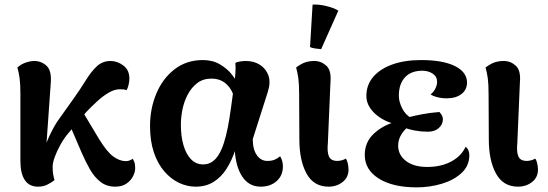

<svg xmlns="http://www.w3.org/2000/svg" viewBox="-20 -790 2365 828"><path d="M144 15Q106 15 87 -13.5Q68 -42 68 -95V-385Q68 -428 64.5 -453Q61 -478 55 -499Q72 -514 92 -520.5Q112 -527 128 -527Q158 -527 180.5 -506.5Q203 -486 199 -433L175 -93L163 -105Q171 -157 192.5 -202.5Q214 -248 232 -273L299 -367Q328 -408 350.5 -444.5Q373 -481 397.5 -504Q422 -527 457 -527Q486 -527 512 -507.5Q538 -488 538 -451Q538 -441 535 -426.5Q532 -412 526 -401Q519 -404 511.5 -404.5Q504 -405 496 -405Q474 -405 449 -390.5Q424 -376 399.5 -353.5Q375 -331 353 -308L275 -216Q257 -195 241.5 -167.5Q226 -140 216.5 -114Q207 -88 207 -71Q207 -52 209 -40Q211 -28 215 -13Q202 -3 184.5 6Q167 15 144 15ZM477 15Q440 15 413.5 -5.5Q387 -26 368 -59.5Q349 -93 332 -132L265 -288L314 -346L405 -194Q440 -136 468 -115.5Q496 -95 523 -95Q532 -95 540 -98.5Q548 -102 553 -105Q555 -102 559 -92Q563 -82 563 -65Q563 -48 553.5 -29.5Q544 -11 525 2Q506 15 477 15Z M824 15Q787 15 752 -1.5Q717 -18 688.5 -51Q660 -84 643.5 -133Q627 -182 627 -247Q627 -321 654 -386Q681 -451 732.5 -491Q784 -531 855 -531Q897 -531 928.5 -512.5Q960 -494 980.5 -468Q1001 -442 1008 -417L991 -352Q990 -390 963 -420.5Q936 -451 892 -451Q856 -451 831 -432Q806 -413 790 -383Q774 -353 767 -318.5Q760 -284 760 -252Q760 -202 771.5 -163Q783 -124 804.5 -102.5Q826 -81 856 -81Q878 -81 894.5 -92Q911 -103 923.5 -123.5Q936 -144 945.5 -173.5Q955 -203 962.5 -241Q970 -279 976 -324L988 -412Q993 -444 995 -473Q997 -502 995 -519Q1003 -523 1016 -525Q1029 -527 1041 -527Q1075 -527 1101 -510.5Q1127 -494 1137.5 -464.5Q1148 -435 1135 -394L1070 -190Q1070 -146 1087.5 -121Q1105 -96 1133 -96Q1151 -96 1163.5 -101Q1176 -106 1188 -116Q1200 -97 1200 -72Q1200 -33 1173 -9Q1146 15 1104 15Q1054 15 1025 -28Q996 -71 992 -148H996Q981 -100 957.5 -63Q934 -26 901 -5.5Q868 15 824 15Z M1397 15Q1333 15 1302 -41.5Q1271 -98 1271 -189L1270 -385Q1270 -428 1266.5 -453Q1263 -478 1257 -499Q1280 -516 1297.5 -521.5Q1315 -527 1336 -527Q1365 -527 1387.5 -506.5Q1410 -486 1405 -433L1394 -175Q1390 -135 1398.5 -115.5Q1407 -96 1435 -96Q1443 -96 1453 -98.5Q1463 -101 1471 -106Q1477 -99 1480 -84.5Q1483 -70 1483 -59Q1483 -25 1457.5 -5Q1432 15 1397 15ZM1365 -578Q1353 -579 1339 -581Q1325 -583 1317 -587L1328 -770Q1355 -772 1389 -763.5Q1423 -755 1439 -744Z M1777 18Q1674 18 1613.5 -20Q1553 -58 1553 -122Q1553 -176 1591 -212.5Q1629 -249 1689 -266L1688 -254Q1632 -267 1596 -301Q1560 -335 1560 -376Q1560 -424 1589.5 -458.5Q1619 -493 1672 -512Q1725 -531 1796 -531Q1890 -531 1942 -505Q1994 -479 1994 -434Q1994 -403 1970 -384.5Q1946 -366 1907 -366Q1885 -366 1865.5 -371Q1846 -376 1837 -383Q1851 -394 1858 -409Q1865 -424 1865 -437Q1865 -460 1846 -472.5Q1827 -485 1801 -485Q1753 -485 1726.5 -456.5Q1700 -428 1700 -377Q1700 -352 1714 -323.5Q1728 -295 1756 -279L1754 -251Q1732 -241 1714.5 -216Q1697 -191 1697 -162Q1697 -122 1730.5 -96Q1764 -70 1823 -70Q1861 -70 1893.5 -80Q1926 -90 1950.5 -109.5Q1975 -129 1988 -157Q1996 -151 2000 -141.5Q2004 -132 2004 -121Q2004 -75 1970.5 -44Q1937 -13 1885 2.5Q1833 18 1777 18ZM1825 -222Q1797 -222 1769.5 -227Q1742 -232 1717 -242L1736 -283Q1767 -291 1801.5 -297.5Q1836 -304 1875 -307Q1890 -291 1890 -276Q1890 -254 1872.5 -238Q1855 -222 1825 -222Z M2214 15Q2150 15 2119 -41.5Q2088 -98 2088 -189L2087 -385Q2087 -428 2083.5 -453Q2080 -478 2074 -499Q2097 -516 2114.5 -521.5Q2132 -527 2153 -527Q2182 -527 2204.5 -506.5Q2227 -486 2222 -433L2211 -175Q2207 -135 2215.5 -115.5Q2224 -96 2252 -96Q2260 -96 2270 -98.5Q2280 -101 2288 -106Q2294 -99 2297 -84.5Q2300 -70 2300 -59Q2300 -25 2274.5 -5Q2249 15 2214 15Z"/></svg>

Font: Arima Thin
Style: Regular
Weight: 100
Designer: Joana Correia and Natanael Gama
Foundry: NDISCOVER
Version: Version 1.101;gftools[0.9.23]